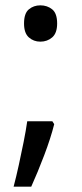

<svg xmlns="http://www.w3.org/2000/svg" viewBox="-20 -570 308 719"><path d="M70 -482Q70 -520 88 -535Q106 -550 131 -550Q157 -550 175.5 -535Q194 -520 194 -482Q194 -446 175.5 -430Q157 -414 131 -414Q106 -414 88 -430Q70 -446 70 -482ZM183 -105Q170 -53 145.5 11.5Q121 76 97 129H31Q41 91 50.5 47.5Q60 4 68.5 -38.5Q77 -81 82 -116H176Z"/></svg>

Font: Noto Sans Thai Looped UI
Style: Regular
Weight: 400
Designer: Cadson Demak Team
Foundry: Cadson Demak Co., Ltd.
Version: Version 1.000